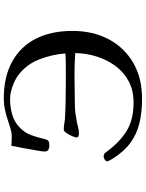

<svg xmlns="http://www.w3.org/2000/svg" viewBox="105 -886 789 1040"><g transform="rotate(-90 500.0 -366.5)"><path d="M852 -369Q852 -258 807 -173Q762 -88 679.5 -40Q597 8 484 8Q413 8 353.5 -6Q294 -20 246 -55Q198 -90 159 -153Q156 -158 151 -167Q146 -176 146 -181Q146 -189 155.5 -194.5Q165 -200 171 -200Q181 -200 189 -195Q192 -192 196 -186Q249 -113 310.5 -75.5Q372 -38 464 -38Q530 -38 579.5 -64.5Q629 -91 662.5 -136.5Q696 -182 713.5 -238.5Q731 -295 732 -354Q703 -356 673.5 -357Q644 -358 615 -358Q575 -358 534.5 -357Q494 -356 453 -356Q428 -356 403 -352.5Q378 -349 353 -344Q340 -341 326 -337.5Q312 -334 298 -334Q292 -334 283.5 -336Q275 -338 275 -347Q275 -354 282 -370.5Q289 -387 299 -401.5Q309 -416 317 -416Q331 -416 344.5 -414Q358 -412 372 -410Q422 -407 471.5 -406Q521 -405 571 -405Q611 -405 650.5 -405Q690 -405 730 -407Q725 -479 697.5 -549.5Q670 -620 609 -665Q585 -682 549 -694.5Q513 -707 483 -707Q440 -707 398 -695Q356 -683 325 -651Q298 -623 287 -591.5Q276 -560 267 -523Q266 -519 264.5 -513.5Q263 -508 261 -505Q255 -497 246.5 -495.5Q238 -494 229 -494Q218 -494 208.5 -499.5Q199 -505 199 -518Q199 -532 201.5 -545Q204 -558 206 -571Q212 -603 217.5 -635.5Q223 -668 230 -700Q243 -699 256.5 -698.5Q270 -698 283 -698Q303 -698 324.5 -705Q346 -712 365 -718Q394 -728 424.5 -734.5Q455 -741 486 -741Q603 -741 685 -696Q767 -651 809.5 -568Q852 -485 852 -369Z"/></g></svg>

Font: Kaisei Opti Medium
Style: Regular
Weight: 500
Designer: Font-Kai, 金井和夫
Foundry: KAZUO KANAI
Version: Version 5.003